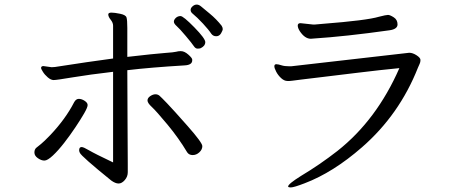

<svg xmlns="http://www.w3.org/2000/svg" viewBox="-20 -774 2040 837"><path d="M901 -627Q909 -616 922.5 -616Q936 -616 943.5 -628.5Q951 -641 951 -647.5Q951 -654 946 -662Q923 -691 894.5 -714.5Q866 -738 856.5 -746Q847 -754 837.5 -754Q828 -754 819.5 -746.5Q811 -739 811 -731Q811 -723 817 -717Q840 -698 865 -671Q890 -644 901 -627ZM325 -119Q325 -114 328 -108Q334 -93 465 13Q483 26 497 26Q511 26 524 11Q537 -4 537 -23V-58L536 -238L535 -468Q636 -480 786 -489Q818 -491 818 -511V-514Q818 -521 801 -536Q784 -551 769 -551H766Q757 -551 748.5 -548.5Q740 -546 698.5 -543Q657 -540 535 -526V-652Q535 -687 531.5 -698Q528 -709 503.5 -714Q479 -719 466 -719Q453 -719 452 -712V-711Q452 -701 462.5 -688Q473 -675 473 -662V-519Q367 -505 220 -482L205 -481L169 -486Q159 -486 159 -477Q159 -474 167 -461Q175 -448 188.5 -436.5Q202 -425 214 -425Q226 -425 298 -437Q370 -449 473 -461V-66Q393 -104 368.5 -118.5Q344 -133 336 -133Q325 -133 325 -119ZM855 -564Q875 -574 875 -590Q875 -606 827 -655Q779 -704 767 -704Q755 -704 746.5 -696Q738 -688 738 -679.5Q738 -671 750.5 -660Q763 -649 790 -617Q817 -585 824.5 -573.5Q832 -562 841 -562Q850 -562 855 -564ZM796 -110Q804 -98 820 -98Q836 -98 849 -110Q862 -122 862 -137Q862 -152 798 -224.5Q734 -297 708.5 -323.5Q683 -350 675.5 -356.5Q668 -363 657.5 -363Q647 -363 635 -355Q623 -347 623 -336Q623 -325 642 -307.5Q661 -290 710 -231Q759 -172 796 -110ZM200 -186Q171 -156 159 -146.5Q147 -137 138.5 -130Q130 -123 130 -109Q130 -95 145 -84.5Q160 -74 173.5 -74Q187 -74 210.5 -96Q234 -118 260 -151.5Q286 -185 309 -219.5Q332 -254 347 -280Q362 -306 362 -316Q362 -326 349 -334.5Q336 -343 323.5 -343Q311 -343 303 -328Q266 -256 200 -186Z M1290 -673Q1278 -673 1278 -662.5Q1278 -652 1287 -638Q1309 -605 1335 -605L1347 -606Q1486 -615 1678 -642Q1713 -647 1713 -667.5Q1713 -688 1696.5 -698.5Q1680 -709 1671.5 -709Q1663 -709 1632 -701Q1579 -685 1386 -670Q1360 -668 1352 -667H1345ZM1249 -485H1242Q1220 -485 1206.5 -489.5Q1193 -494 1185 -494H1183Q1176 -493 1176 -485Q1176 -477 1184 -461.5Q1192 -446 1205.5 -433.5Q1219 -421 1233 -421H1242Q1247 -421 1253 -422Q1259 -423 1296 -427.5Q1333 -432 1387.5 -438.5Q1442 -445 1540 -457Q1638 -469 1721 -477Q1622 -251 1451 -116Q1374 -56 1292 -7Q1236 28 1236 39Q1236 43 1248.5 43Q1261 43 1308 25Q1432 -22 1558 -132Q1721 -274 1802 -479Q1806 -489 1809.5 -496Q1813 -503 1813 -512.5Q1813 -522 1796 -533Q1779 -544 1764 -544Z"/></svg>

Font: LXGW WenKai Mono TC
Style: Regular
Weight: 400
Designer: LXGW / Fontworks Inc.
Foundry: LXGW / Fontworks Inc.
Version: Version 1.330